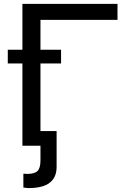

<svg xmlns="http://www.w3.org/2000/svg" viewBox="-20 -749 654 987"><path d="M188 -493.2H293.9V-422.9H188V-75.2H271V108.9Q271 217.8 127.9 217.8Q114.7 217.8 100.1 214.8V144Q105 144 109.6 144.3Q114.3 144.5 116.7 144.8Q119.1 145 120.1 145Q157.7 145 172.9 129.9Q188 114.7 188 76.2V0H95.2V-422.9H20V-493.2H95.2V-729H584V-647H188Z"/></svg>

Font: Miedinger*
Style: Book
Weight: 400
Version: Version 001.000